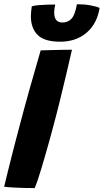

<svg xmlns="http://www.w3.org/2000/svg" viewBox="-30 -902 502 930"><path d="M138 9Q118.5 9 92 8.5Q65.5 8 38.2 6.5Q11 5 -10 2.5Q-4 -22 4.5 -57Q13 -92 23.5 -133.2Q34 -174.5 45 -217Q56 -259.5 66.5 -298.5Q87.5 -378.5 113 -469.5Q138.5 -560.5 167 -658Q175.5 -658.5 194.2 -658.8Q213 -659 236.2 -659.8Q259.5 -660.5 281.5 -660.8Q303.5 -661 318.5 -661Q306.5 -607.5 291 -542.2Q275.5 -477 258.8 -409Q242 -341 225 -278.5Q217 -247.5 207.5 -214Q198 -180.5 188.5 -147.5Q179 -114.5 170 -84.5Q161 -54.5 152.8 -30.2Q144.5 -6 138 9ZM452.5 -863.5Q440 -786.5 389 -743.2Q338 -700 261.5 -700Q184.5 -700 152 -733Q119.5 -766 119.5 -824.5Q119.5 -835 121 -847.5Q122.5 -860 124 -871.5Q137.5 -875.5 158.5 -877.2Q179.5 -879 201.2 -879.5Q223 -880 237.5 -880Q235.5 -871 234 -861Q232.5 -851 232.5 -843Q232.5 -817.5 242.2 -805.2Q252 -793 273 -793Q299 -793 316.2 -811.2Q333.5 -829.5 342.5 -881.5Q379 -881.5 408.5 -876Q438 -870.5 452.5 -863.5Z"/></svg>

Font: Grandstander Thin
Style: Bold Italic
Weight: 700
Italic angle: -15°
Version: Version 1.200